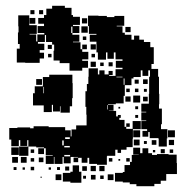

<svg xmlns="http://www.w3.org/2000/svg" viewBox="-20 -613 639 663"><path d="M117 -396H67V-397H38V-445H48V-461H42V-501H44V-522H43V-560H81V-526H107V-496H82V-494H105V-470H109V-494H133V-499H110V-523H132V-531H112V-551H132V-561H140V-583H160V-593H204V-586H227V-561H232V-555H256V-527H232V-523H254V-499H230V-521H226V-499H230V-493H254V-469H232V-467H258V-443H264V-434H285V-408H264V-403H284V-379H264V-369H220V-395H186V-404H165V-438H167V-459H160V-468H139V-492H135V-468H111V-462H133V-440H117V-431H132V-411H117ZM85 -578H99V-564H85ZM115 -578H129V-564H115ZM378 -75H350V-73H349V-44H315V-47H288V-68H282V-51H262V-68H250V-53H234V-69H249V-71H224V-49H200V-71H196V-47H168V-71H166V-47H138V-75H162V-77H138V-101H132V-104H105V-107H78V-129H74V-109H50V-129H45V-108H19V-131H12V-171H40V-173H84V-170H96V-177H148V-174H205V-163H224V-142H227V-166H243V-180H279V-217H278V-244H275V-298H280V-323H285V-348H286V-377H318V-356H323V-370H341V-356H355V-368H369V-354H357V-351H379V-374H403V-379H380V-403H403V-408H379V-432H373V-410H351V-432H346V-407H318V-432H313V-469H290V-493H313V-496H287V-523H284V-559H320V-558H349V-554H375V-558H409V-524H383V-522H403V-500H411V-493H434V-476H443V-490H461V-476H477V-468H499V-450H511V-392H503V-375H526V-348H529V-289H530V-253H529V-238H539V-184H536V-167H558V-135H556V-107H528V-135H526V-136H497V-157H492V-141H472V-161H488V-167H468V-195H485V-197H468V-225H485V-227H468V-255H494V-289H495V-348H498V-370H492V-351H472V-370H466V-347H441V-342H434V-319H411V-282H407V-256H380V-253H353V-251H372V-231H356V-230H381V-211H387V-216H397V-206H392V-199H410V-175H416V-168H438V-195H466V-167H439V-134H438V-105H417V-96H398V-85H386V-96H378ZM82 -551H102V-531H82ZM263 -550H281V-532H263ZM261 -522H283V-500H261ZM413 -520H431V-502H413ZM278 -487V-475H266V-487ZM293 -460H311V-442H293ZM264 -459H280V-443H264ZM145 -458H159V-444H145ZM158 -427V-415H146V-427ZM308 -427V-415H296V-427ZM311 -382H293V-400H311ZM355 -398H369V-384H355ZM326 -385V-397H338V-385ZM221 -246V-224H189V-246H187V-228H163V-251H159V-226H131V-249H94V-291H100V-315H128V-347H150V-355H230V-326H231V-274H229V-246ZM382 -346H403V-348H382ZM407 -320H410V-342H407ZM105 -320V-340H125V-320ZM474 -339H490V-323H474ZM445 -338H459V-324H445ZM132 -313H130V-291H132ZM416 -295V-307H428V-295ZM458 -307V-295H446V-307ZM487 -306V-296H477V-306ZM440 -283H464V-259H440ZM431 -262H413V-280H431ZM490 -263H474V-279H490ZM352 -250H350V-235H352ZM447 -246H457V-236H447ZM395 -244V-238H389V-244ZM457 -206H447V-216H457ZM416 -187H428V-175H416ZM440 -163H464V-139H440ZM560 -163H584V-139H560ZM221 -133V-139H205V-133ZM462 -131V-111H442V-131ZM563 -130H581V-112H563ZM504 -129H520V-113H504ZM200 -128H195V-111H200ZM487 -126V-116H477V-126ZM202 -104H221V-109H202ZM78 -75H46V-107H78ZM45 -78H19V-104H45ZM590 -79V-50H591V-12H554V11H535V22H513V30H451V23H428V17H404V14H377V-16H404V-19H410V-43H429V-54H435V-78H459V-79H440V-103H464V-84H472V-101H492V-84H505V-78H522V-81H562V-79ZM132 -81H112V-101H132ZM549 -98V-84H535V-98ZM98 -85H86V-97H98ZM578 -97V-85H566V-97ZM516 -95V-87H508V-95ZM222 -73V-78H202V-73ZM42 -51H22V-71H42ZM72 -51H52V-71H72ZM130 -53H114V-69H130ZM98 -55H86V-67H98ZM368 -67V-55H356V-67ZM428 -55H416V-67H428ZM395 -64V-58H389V-64ZM231 -42H253V-20H261V18H223V14H197V-16H223V-20H231ZM311 -22H293V-40H311ZM341 -22H323V-40H341ZM280 -23H264V-39H280ZM205 -24V-38H219V-24ZM98 -25H86V-37H98ZM37 -26H27V-36H37ZM177 -26V-36H187V-26ZM66 -27H58V-35H66ZM156 -27H148V-35H156ZM192 9H172V-11H192ZM372 9H352V-11H372ZM310 7H294V-9H310ZM338 5H326V-7H338ZM277 4H267V-6H277ZM124 1H120V-3H124Z"/></svg>

Font: Rubik-Storm
Style: Regular
Weight: 400
Designer: NaN (generative design), Hubert & Fischer (Rubik source font outlines)
Foundry: NaN, Hubert & Fischer
Version: Version 1.000